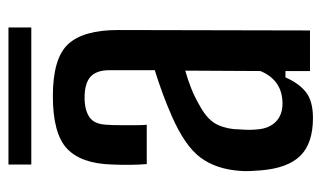

<svg xmlns="http://www.w3.org/2000/svg" viewBox="-173 -580 760 454"><g transform="rotate(-90 207.0 -353.0)"><path d="M155 7Q95 7 65.5 -23Q36 -53 31 -118Q30 -129 29.5 -142Q29 -155 30 -166Q34 -222 61.5 -259Q89 -296 160 -327Q185 -338 212 -348Q239 -358 268 -367V-474Q268 -505 252.5 -519Q237 -533 203 -533Q174 -533 157 -521.5Q140 -510 139 -480Q138 -468 138 -448.5Q138 -429 138 -411.5Q138 -394 139 -386H46Q43 -423 45 -468Q47 -541 82.5 -574.5Q118 -608 207 -608Q296 -608 329.5 -572Q363 -536 363 -454L362 0H266V-58H251Q237 -26 216 -9.5Q195 7 155 7ZM189 -65Q244 -65 266 -117L267 -295Q246 -289 225.5 -281Q205 -273 181 -259Q149 -241 138.5 -217.5Q128 -194 128 -166Q127 -152 127 -143.5Q127 -135 128 -125Q130 -97 146 -81Q162 -65 189 -65ZM45 -659V-713H369V-659Z"/></g></svg>

Font: Big Shoulders Text SemiBold
Style: Regular
Weight: 600
Designer: Patric King
Foundry: XO Type Co
Version: Version 1.000; ttfautohint (v1.8.2)